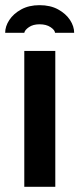

<svg xmlns="http://www.w3.org/2000/svg" viewBox="-40 -723 307 743"><path d="M54 0V-526H174V0ZM-20 -596Q-20 -621 -4 -645.5Q12 -670 42 -686.5Q72 -703 113 -703Q155 -703 185 -686.5Q215 -670 231 -645.5Q247 -621 247 -596H173Q172 -607 155.5 -618Q139 -629 113 -629Q88 -629 72 -618Q56 -607 54 -596Z"/></svg>

Font: Archivo Narrow
Style: Bold
Weight: 700
Designer: Hector Gatti
Foundry: Omnibus-Type
Version: Version 3.002